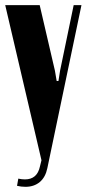

<svg xmlns="http://www.w3.org/2000/svg" viewBox="-30 -719 336 745"><path d="M124 -699.2 183.1 -444.8 189.9 -404.8H196.8L203.1 -444.8L255.9 -699.2H286.1L153.8 -66.9Q146.5 -31.2 124.3 -12.7Q102.1 5.9 68.8 5.9Q52.2 5.9 36.1 2L41 -25.9Q54.2 -22.9 66.9 -22.9Q114.3 -22.9 125 -73.2L130.9 -97.2L-9.8 -699.2Z"/></svg>

Font: Moniqa Black Heading
Style: Regular
Weight: 900
Designer: Rajesh Rajput
Foundry: Rajesh Rajput
Version: Version 1.000